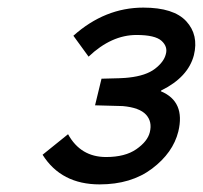

<svg xmlns="http://www.w3.org/2000/svg" viewBox="-20 -840 534 505"><path d="M449 -494Q435 -438 380 -396.5Q325 -355 242 -355Q141 -355 92 -433L159 -487Q192 -427 259 -427Q309 -427 338.5 -447.5Q368 -468 374 -492Q381 -520 364 -538.5Q347 -557 303 -561L230 -563L247 -633Q305 -634 319 -636Q364 -641 387.5 -659Q411 -677 416 -697Q422 -717 405 -732.5Q388 -748 339 -748Q273 -748 213 -691L173 -746Q256 -820 357 -820Q437 -820 470 -784Q503 -748 490 -695Q475 -637 404 -602L403 -600Q468 -573 449 -494Z"/></svg>

Font: Sinkin Sans 400 Italic
Style: Italic
Weight: 400
Italic angle: -112°
Designer: Keith Bates
Foundry: K-Type
Version: Sinkin Sans (version 1.0)  by Keith Bates   •   © 2014   www